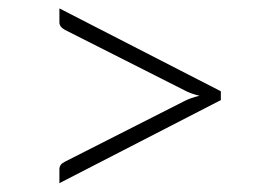

<svg xmlns="http://www.w3.org/2000/svg" viewBox="-20 -558 620 446"><path d="M118 -132.5V-165Q118 -170.5 121 -174.8Q124 -179 131 -182.5L408 -323Q423.5 -331 443.5 -335.5Q433.5 -338 424.8 -341Q416 -344 408 -348.5L131 -488.5Q118 -495.5 118 -506V-538.5L493 -346V-325.5Z"/></svg>

Font: Lato Light
Style: Regular
Weight: 300
Designer: Lukasz Dziedzic
Foundry: tyPoland Lukasz Dziedzic
Version: Version 2.007; 2014-02-27